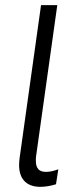

<svg xmlns="http://www.w3.org/2000/svg" viewBox="-20 -717 296 744"><path d="M137 7Q96 7 75 -15Q54 -37 54 -77Q54 -82 54.5 -89.5Q55 -97 56 -105L139 -697H202L120 -113Q119 -108 119 -103Q119 -98 119 -92Q119 -73 128 -62Q137 -51 158 -51Q169 -51 180.5 -53.5Q192 -56 206 -61L197 -3Q181 2 165.5 4.5Q150 7 137 7Z"/></svg>

Font: Hanken Grotesk Light
Style: Italic
Weight: 300
Italic angle: -8°
Designer: Alfredo Marco Pradil
Foundry: Hanken Design Co.
Version: Version 3.013